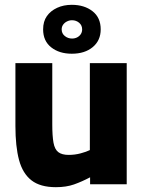

<svg xmlns="http://www.w3.org/2000/svg" viewBox="-20 -765 595 797"><path d="M212 12Q147 12 110.5 -16.5Q74 -45 59 -101Q44 -157 44 -242V-503H197V-249Q197 -201 202 -173Q207 -145 222 -133.5Q237 -122 265 -122Q291 -122 315 -128.5Q339 -135 353 -142V-503H506V0H354V-29Q320 -11 287.5 0.5Q255 12 212 12ZM278 -542Q226 -542 192.5 -568.5Q159 -595 159 -643Q159 -676 174.5 -698Q190 -720 217 -732.5Q244 -745 278 -745Q330 -745 364 -718.5Q398 -692 398 -643Q398 -597 365 -569.5Q332 -542 278 -542ZM279 -605Q291 -605 300.5 -610Q310 -615 315.5 -623.5Q321 -632 321 -643Q321 -660 308.5 -670.5Q296 -681 279 -681Q268 -681 258 -676Q248 -671 242 -662.5Q236 -654 236 -643Q236 -626 249 -615.5Q262 -605 279 -605Z"/></svg>

Font: Cairo Play ExtraBold
Style: Regular
Weight: 800
Version: Version 3.119